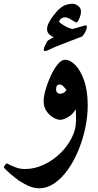

<svg xmlns="http://www.w3.org/2000/svg" viewBox="-70 -674 519 1019"><path d="M395.5 -115.2Q395.5 -56.6 382.6 5.1Q369.6 66.9 345.9 124Q322.3 181.2 290 226.6Q257.8 272 219 298.6Q180.2 325.2 137.2 325.2Q106.4 325.2 73.7 309.1Q41 293 12.9 271.5Q-15.1 250 -32.5 232.9Q-49.8 215.8 -49.8 213.9Q-49.8 210.9 -43.2 202.1Q-36.6 193.4 -34.2 193.4Q-31.7 193.4 -18.1 200.7Q-4.4 208 16.8 215.6Q38.1 223.1 62.5 223.1Q112.3 223.1 160.6 200.9Q209 178.7 248 141.4Q287.1 104 310.3 58.3Q333.5 12.7 333.5 -33.7Q333.5 -49.8 333.3 -64.7Q333 -79.6 331.1 -93.8Q315.9 -65.9 290.5 -52Q265.1 -38.1 250 -38.1Q232.9 -38.1 212.2 -50.3Q191.4 -62.5 176.5 -84.7Q161.6 -106.9 161.6 -136.7Q161.6 -162.1 172.1 -199Q182.6 -235.8 199.5 -272Q216.3 -308.1 236.3 -332.5Q256.3 -356.9 275.4 -356.9Q301.8 -356.9 329.6 -328.9Q357.4 -300.8 376.5 -246.8Q395.5 -192.9 395.5 -115.2ZM282.7 -196.8Q276.4 -205.1 266.8 -215.3Q257.3 -225.6 245.6 -225.6Q227.5 -225.6 227.5 -197.3Q227.5 -189.5 233.2 -183.1Q238.8 -176.8 248 -176.8Q260.7 -176.8 270 -182.9Q279.3 -189 282.7 -196.8ZM391.1 -529.8Q391.1 -523.9 386.2 -512.5Q381.3 -501 374.5 -490.7Q367.7 -480.5 362.3 -479Q356.9 -477.1 337.9 -469.7Q318.8 -462.4 295.4 -453.4Q272 -444.3 254.4 -437.5Q222.2 -425.3 199 -414.1Q175.8 -402.8 170.9 -402.8Q162.1 -402.8 162.1 -411.6Q162.1 -418.5 170.4 -435.3Q178.7 -452.1 181.2 -456.1Q185.5 -460.4 198 -467.5Q210.4 -474.6 215.8 -476.1Q206.1 -479 192.9 -490.2Q179.7 -501.5 179.7 -519.5Q179.7 -534.7 189.5 -554Q199.2 -573.2 212.6 -590.6Q226.1 -607.9 235.8 -618.2Q261.7 -643.6 282 -648.9Q302.2 -654.3 315.4 -654.3Q329.6 -654.3 344.7 -642.8Q359.9 -631.3 359.9 -612.8Q359.9 -601.6 355.5 -587.9Q351.1 -574.2 345.2 -564.5Q339.4 -554.7 335.4 -554.7Q332 -554.7 321.5 -561.5Q311 -568.4 298.6 -575.2Q286.1 -582 275.9 -582Q262.7 -582 253.4 -574.2Q244.1 -566.4 244.1 -559.1Q244.1 -556.2 256.8 -547.1Q269.5 -538.1 286.6 -529.5Q303.7 -521 316.4 -520.5Q327.6 -522.9 342.5 -527.6Q357.4 -532.2 369.6 -535.9Q381.8 -539.6 384.3 -539.6Q391.1 -539.6 391.1 -529.8Z"/></svg>

Font: Scheherazade New
Style: Bold
Weight: 700
Designer: SIL International
Foundry: SIL International
Version: Version 4.000